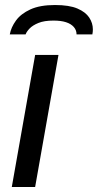

<svg xmlns="http://www.w3.org/2000/svg" viewBox="-20 -745 390 765"><path d="M27 0 120 -526H213L120 0ZM199 -725Q256 -725 288.5 -711Q321 -697 335.5 -675Q350 -653 350 -628Q350 -623 349.5 -618Q349 -613 348 -608H285Q285 -625 274 -637.5Q263 -650 243 -656.5Q223 -663 193 -663Q156 -663 133 -653.5Q110 -644 98 -631.5Q86 -619 82 -608H19Q24 -636 43.5 -663Q63 -690 101 -707.5Q139 -725 199 -725Z"/></svg>

Font: Archivo SemiExpanded
Style: Italic
Weight: 400
Width: 6
Italic angle: -10°
Designer: Hector Gatti
Foundry: Omnibus-Type
Version: Version 2.001